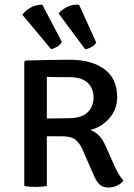

<svg xmlns="http://www.w3.org/2000/svg" viewBox="-20 -808 584 834"><path d="M489 -386Q489 -332.5 454.5 -293.8Q420 -255 372.5 -243.5Q397 -234 412 -217Q427 -200 438 -175.5L477 -88Q486 -68.5 495.8 -51.5Q505.5 -34.5 516.5 -24Q507 -10.5 488.8 -2Q470.5 6.5 451 6.5Q426 6.5 412.5 -6.5Q399 -19.5 388 -45.5L338.5 -158Q326 -187 307.2 -201.5Q288.5 -216 250 -216H183.5V0Q172 2 159 3Q146 4 134.5 4Q124 4 110.2 3Q96.5 2 85.5 0V-540L91 -545Q143 -546.5 189.5 -547.5Q236 -548.5 284 -548.5Q377 -548.5 433 -507.8Q489 -467 489 -386ZM183.5 -474V-293Q210 -293.5 235.5 -294Q261 -294.5 278 -294.5Q321 -294.5 344.5 -308.2Q368 -322 377.2 -343Q386.5 -364 386.5 -384.5Q386.5 -406 377.2 -426.2Q368 -446.5 345 -459.8Q322 -473 280.5 -473Q260 -473 233 -473Q206 -473 183.5 -474ZM323.5 -787.5 398 -623Q391 -611.5 377.2 -603.8Q363.5 -596 350 -594L234.5 -749.5Q248.5 -766.5 271.8 -778Q295 -789.5 323.5 -787.5ZM164 -787.5 248.5 -626Q242 -613.5 228.8 -605.2Q215.5 -597 202 -594.5L77 -744Q90 -761.5 112.8 -774.8Q135.5 -788 164 -787.5Z"/></svg>

Font: Signika Negative SC
Style: Regular
Weight: 400
Designer: Anna Giedryś
Foundry: Anna Giedryś
Version: Version 2.000; ttfautohint (v1.8.3) -l 8 -r 50 -G 200 -x 9 -